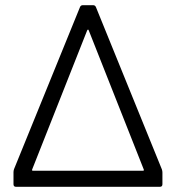

<svg xmlns="http://www.w3.org/2000/svg" viewBox="-20 -720 678 740"><path d="M32 -10V-56Q32 -62 34 -68L288 -692Q291 -700 299 -700H339Q347 -700 350 -692L604 -67Q606 -61 606 -55V-10Q606 0 596 0H42Q32 0 32 -10ZM107 -62H531Q536 -62 534 -67L322 -603Q321 -606 319 -606Q318 -606 316 -603L104 -67Q102 -62 107 -62Z"/></svg>

Font: Barlow GEO
Style: Regular
Weight: 400
Designer: Jeremy Tribby
Foundry: Tribby Type
Version: Version 1.408